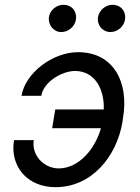

<svg xmlns="http://www.w3.org/2000/svg" viewBox="-20 -770 583 800"><path d="M292.6 -474.4C377.5 -473.7 415.5 -395.6 412.3 -313.9H210.2L197.4 -235.8H400.6C377.5 -152.7 311.4 -68.9 224.4 -68.2C161.2 -68.9 110.8 -124.3 120.7 -186.1H38.4C20.6 -77.4 92.7 9.9 211.6 9.9C361.2 9.9 465.9 -116.8 490.1 -261.4L492.9 -281.2C517 -425.8 454.2 -552.6 305.4 -552.6C198.5 -552.6 84.9 -465.2 69.6 -370.7H152C160.9 -427.2 235.4 -473.7 292.6 -474.4ZM183.9 -698.9C179.3 -666.2 203.8 -636.4 235.1 -636.4C266.3 -636.4 291.9 -660.5 296.2 -687.5C301.8 -723 279.1 -750 243.6 -750C216.6 -750 188.2 -728.7 183.9 -698.9ZM388.5 -698.9C382.8 -664.8 408.4 -636.4 439.6 -636.4C470.9 -636.4 496.4 -660.5 500.7 -687.5C506.4 -723 483.7 -750 448.2 -750C421.2 -750 393.5 -728.7 388.5 -698.9Z"/></svg>

Font: Magic Ui Pro
Style: Italic
Weight: 400
Italic angle: -9.39999°
Designer: Stefan Endress, Andreas Faust
Version: Version 1.000;FEAKit 1.0